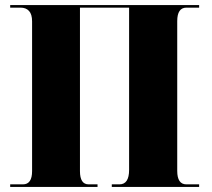

<svg xmlns="http://www.w3.org/2000/svg" viewBox="-20 -734 832 754"><path d="M20 0V-10H70Q106 -10 106 -62V-650Q106 -678 94 -691Q82 -704 61 -704H20V-714H762V-704H712Q676 -704 676 -651V-63Q676 -10 712 -10H762V0H419V-10H449Q487 -10 487 -67V-704H294V-62Q294 -10 328 -10H363V0Z"/></svg>

Font: Noto Serif Display SemiCondensed Black
Style: Regular
Weight: 900
Width: 4
Designer: Monotype Design Team
Foundry: Monotype Imaging Inc.
Version: Version 2.009